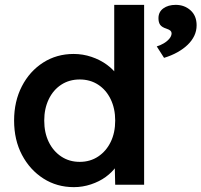

<svg xmlns="http://www.w3.org/2000/svg" viewBox="-20 -760 829 790"><path d="M38 -264Q38 -343 70 -405Q102 -467 157.5 -502.5Q213 -538 283 -538Q321 -538 356.5 -526Q392 -514 420 -493.5Q448 -473 464.5 -448Q481 -423 483 -396L450 -392V-740H573V0H454L451 -124L475 -122Q474 -97 457.5 -74Q441 -51 415 -32Q389 -13 354.5 -1.5Q320 10 284 10Q214 10 158.5 -25.5Q103 -61 70.5 -122.5Q38 -184 38 -264ZM454 -264Q454 -313 435.5 -351.5Q417 -390 384 -411.5Q351 -433 308 -433Q265 -433 232 -411.5Q199 -390 180.5 -351.5Q162 -313 162 -264Q162 -214 180.5 -176Q199 -138 232 -116Q265 -94 308 -94Q351 -94 384 -116Q417 -138 435.5 -176Q454 -214 454 -264ZM625 -569Q639 -573 653.5 -581.5Q668 -590 677 -601Q686 -612 686 -623Q686 -629 681.5 -633.5Q677 -638 665 -642Q646 -648 639 -658Q632 -668 632 -685Q632 -711 652 -725.5Q672 -740 703 -740Q739 -740 764 -717.5Q789 -695 789 -656Q789 -633 779.5 -613Q770 -593 752.5 -576Q735 -559 710 -545Q685 -531 655 -522Z"/></svg>

Font: Mach Medium
Style: Regular
Weight: 500
Version: Version 1.002